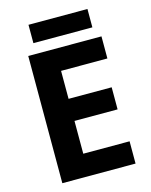

<svg xmlns="http://www.w3.org/2000/svg" viewBox="-128 -959 817 1041"><g transform="rotate(-15 280.0 -438.5)"><path d="M501 0H90V-714H501V-590H241V-433H483V-309H241V-125H501ZM466 -877V-774H135V-877Z"/></g></svg>

Font: Noto Sans Ol Chiki
Style: Bold
Weight: 700
Designer: Monotype Design Team, Lewis McGuffie
Foundry: Monotype Imaging Inc.
Version: Version 2.003; ttfautohint (v1.8.4.7-5d5b)